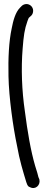

<svg xmlns="http://www.w3.org/2000/svg" viewBox="-20 -716 230 950"><path d="M128 210C156 225 181 199 175 173V172L170 160C168 151 163 132 154 105C132 30 116 -65 103 -166C88 -267 84 -377 92 -475C97 -539 101 -570 116 -612C120 -624 123 -629 124 -629L125 -630L135 -639C141 -645 144 -654 144 -663C144 -682 128 -696 111 -696C102 -696 93 -692 88 -687L79 -678C56 -655 45 -613 38 -576C24 -512 20 -428 22 -339C24 -233 45 -86 64 4C77 78 94 132 110 185C117 207 121 207 128 210Z"/></svg>

Font: Stray Cat
Style: ExBdExt
Weight: 800
Version: Version 1.0